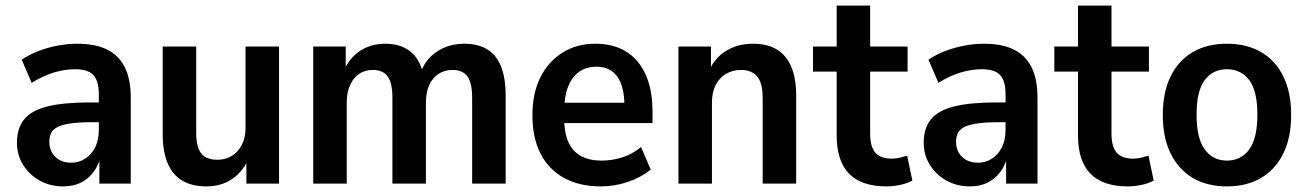

<svg xmlns="http://www.w3.org/2000/svg" viewBox="-20 -655 4662 685"><path d="M205.5 10Q158.5 10 121.2 -11Q84 -32 62.2 -67.2Q40.5 -102.5 40.5 -146Q40.5 -197.5 66.2 -229.2Q92 -261 149 -275.2Q206 -289.5 298 -289.5H346.5V-219H305Q263 -219 234.5 -215Q206 -211 188.8 -203.5Q171.5 -196 163.8 -182.5Q156 -169 156 -149.5Q156 -116 177.5 -95.2Q199 -74.5 234.5 -74.5Q261.5 -74.5 284 -89Q306.5 -103.5 319.5 -129.5Q332.5 -155.5 332.5 -190V-319.5Q332.5 -366.5 313.2 -387.2Q294 -408 248 -408Q210.5 -408 171.8 -396.2Q133 -384.5 93 -359.5L57.5 -442Q83 -459.5 116.2 -472.5Q149.5 -485.5 185.5 -492.2Q221.5 -499 254.5 -499Q320.5 -499 362.5 -478Q404.5 -457 425.5 -414.5Q446.5 -372 446.5 -306V0H334.5V-104H341.5Q333.5 -69 315 -43.2Q296.5 -17.5 269.2 -3.8Q242 10 205.5 10Z M716.5 10Q665.5 10 630.5 -10.5Q595.5 -31 578 -73Q560.5 -115 560.5 -176.5V-489H680V-180.5Q680 -146 688.5 -124.5Q697 -103 713.8 -94Q730.5 -85 755.5 -85Q784.5 -85 807 -98.8Q829.5 -112.5 842.8 -138.2Q856 -164 856 -199V-489H975.5V0H859V-96.5H869.5Q851 -47 811.2 -18.5Q771.5 10 716.5 10Z M1097.5 0V-489H1213.5V-395.5H1204Q1216 -427.5 1237.2 -450.5Q1258.5 -473.5 1288 -486.2Q1317.5 -499 1354.5 -499Q1407.5 -499 1442 -473Q1476.5 -447 1490 -391.5H1479Q1496 -442 1538.2 -470.5Q1580.5 -499 1636 -499Q1685 -499 1718 -479.2Q1751 -459.5 1767.5 -418Q1784 -376.5 1784 -314V0H1664.5V-305.5Q1664.5 -360 1647.2 -382.8Q1630 -405.5 1594.5 -405.5Q1566.5 -405.5 1544.8 -391.5Q1523 -377.5 1511.2 -351.2Q1499.5 -325 1499.5 -288.5V0H1380V-305.5Q1380 -360 1362.8 -382.8Q1345.5 -405.5 1311 -405.5Q1282 -405.5 1261.2 -391.5Q1240.5 -377.5 1228.8 -351.2Q1217 -325 1217 -288.5V0Z M2124 10Q2048 10 1993 -19.8Q1938 -49.5 1908.8 -106.2Q1879.5 -163 1879.5 -244Q1879.5 -322 1907.8 -378.8Q1936 -435.5 1986.8 -467.2Q2037.5 -499 2104 -499Q2169 -499 2214.5 -470.5Q2260 -442 2284 -387.8Q2308 -333.5 2308 -257V-216H1976V-288.5H2223L2208 -273Q2208 -346.5 2182.2 -381.8Q2156.5 -417 2108 -417Q2071 -417 2045.2 -398.2Q2019.5 -379.5 2006 -343.8Q1992.5 -308 1992.5 -255.5V-238.5Q1992.5 -184 2007 -150Q2021.5 -116 2051.5 -99Q2081.5 -82 2127 -82Q2164 -82 2200.8 -93.8Q2237.5 -105.5 2267 -130.5L2301.5 -50Q2266.5 -21.5 2219.5 -5.8Q2172.5 10 2124 10Z M2400.5 0V-489H2516.5V-395.5H2507Q2525.5 -444.5 2567.8 -471.8Q2610 -499 2666 -499Q2717 -499 2751 -478.8Q2785 -458.5 2802.8 -417.5Q2820.5 -376.5 2820.5 -314V0H2701V-305.5Q2701 -342 2692.2 -363.5Q2683.5 -385 2666 -395.2Q2648.5 -405.5 2624 -405.5Q2594 -405.5 2570.2 -391.5Q2546.5 -377.5 2533.2 -351.2Q2520 -325 2520 -290.5V0Z M3142.5 10Q3053.5 10 3009.2 -35.5Q2965 -81 2965 -171.5V-399.5H2880.5V-489H2965V-635H3084.5V-489H3218V-399.5H3084.5V-178Q3084.5 -131.5 3103.2 -110.2Q3122 -89 3161.5 -89Q3175.5 -89 3189.5 -92.2Q3203.5 -95.5 3216.5 -99.5L3235 -11Q3218 -1 3192.5 4.5Q3167 10 3142.5 10Z M3440.5 10Q3393.5 10 3356.2 -11Q3319 -32 3297.2 -67.2Q3275.5 -102.5 3275.5 -146Q3275.5 -197.5 3301.2 -229.2Q3327 -261 3384 -275.2Q3441 -289.5 3533 -289.5H3581.5V-219H3540Q3498 -219 3469.5 -215Q3441 -211 3423.8 -203.5Q3406.5 -196 3398.8 -182.5Q3391 -169 3391 -149.5Q3391 -116 3412.5 -95.2Q3434 -74.5 3469.5 -74.5Q3496.5 -74.5 3519 -89Q3541.5 -103.5 3554.5 -129.5Q3567.5 -155.5 3567.5 -190V-319.5Q3567.5 -366.5 3548.2 -387.2Q3529 -408 3483 -408Q3445.5 -408 3406.8 -396.2Q3368 -384.5 3328 -359.5L3292.5 -442Q3318 -459.5 3351.2 -472.5Q3384.5 -485.5 3420.5 -492.2Q3456.5 -499 3489.5 -499Q3555.5 -499 3597.5 -478Q3639.5 -457 3660.5 -414.5Q3681.5 -372 3681.5 -306V0H3569.5V-104H3576.5Q3568.5 -69 3550 -43.2Q3531.5 -17.5 3504.2 -3.8Q3477 10 3440.5 10Z M4003.5 10Q3914.5 10 3870.2 -35.5Q3826 -81 3826 -171.5V-399.5H3741.5V-489H3826V-635H3945.5V-489H4079V-399.5H3945.5V-178Q3945.5 -131.5 3964.2 -110.2Q3983 -89 4022.5 -89Q4036.5 -89 4050.5 -92.2Q4064.5 -95.5 4077.5 -99.5L4096 -11Q4079 -1 4053.5 4.5Q4028 10 4003.5 10Z M4357 10Q4286.5 10 4235.5 -20.2Q4184.5 -50.5 4156.5 -107.5Q4128.5 -164.5 4128.5 -245Q4128.5 -325.5 4156.5 -382.5Q4184.5 -439.5 4235.5 -469.2Q4286.5 -499 4357 -499Q4428 -499 4479.2 -469.2Q4530.5 -439.5 4558.5 -382.5Q4586.5 -325.5 4586.5 -245Q4586.5 -164.5 4558.5 -107.5Q4530.5 -50.5 4479.2 -20.2Q4428 10 4357 10ZM4357 -82Q4407.5 -82 4436.8 -121.8Q4466 -161.5 4466 -246Q4466 -331 4436.8 -369.5Q4407.5 -408 4357 -408Q4307.5 -408 4278.2 -369.5Q4249 -331 4249 -246Q4249 -161.5 4278.2 -121.8Q4307.5 -82 4357 -82Z"/></svg>

Font: Nunito Sans 12pt ExtraLight SemiCondensed
Style: Regular
Weight: 200
Width: 4
Version: Version 3.101;gftools[0.9.27]